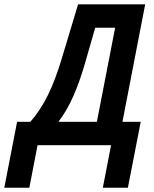

<svg xmlns="http://www.w3.org/2000/svg" viewBox="-102 -679 722 898"><path d="M470.7 -109.4H556.2L496.1 199.2H378.9L417.5 0H73.7L35.2 199.2H-82L-22 -109.4H40Q87.4 -163.6 122.1 -234.1Q156.7 -304.7 186 -402.3L263.2 -658.7H577.1ZM351.1 -109.4 436.5 -549.3H343.3L296.4 -386.2Q272.5 -302.2 242.9 -233.6Q213.4 -165 171.4 -109.4Z"/></svg>

Font: Cousine
Style: Bold Italic
Weight: 700
Italic angle: -12°
Monospace: yes
Designer: Steve Matteson
Foundry: Ascender Corporation
Version: Version 1.20